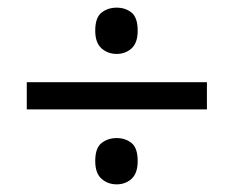

<svg xmlns="http://www.w3.org/2000/svg" viewBox="-20 -603 612 502"><path d="M285 -462Q262 -462 245.5 -476.5Q229 -491 229 -523Q229 -557 245.5 -570Q262 -583 285 -583Q308 -583 324 -570Q340 -557 340 -523Q340 -491 324 -476.5Q308 -462 285 -462ZM50 -317V-388H521V-317ZM285 -121Q262 -121 245.5 -135.5Q229 -150 229 -182Q229 -216 245.5 -229Q262 -242 285 -242Q308 -242 324 -229Q340 -216 340 -182Q340 -150 324 -135.5Q308 -121 285 -121Z"/></svg>

Font: Noto Sans Meroitic
Style: Regular
Weight: 400
Designer: Monotype Design Team
Foundry: Monotype Imaging Inc.
Version: Version 2.002; ttfautohint (v1.8.4.7-5d5b)